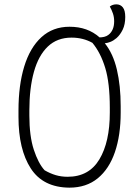

<svg xmlns="http://www.w3.org/2000/svg" viewBox="-20 -843 640 883"><path d="M300 -720Q383 -720 438 -671Q448 -671 459 -673.5Q470 -676 479 -683Q491 -692 498 -707.5Q505 -723 505 -745Q505 -764 499.5 -780.5Q494 -797 485 -813Q498 -823 515 -823Q534 -823 545 -809Q556 -795 556 -765Q556 -731 544.5 -707Q533 -683 516 -668Q502 -656 488 -650.5Q474 -645 462 -644Q500 -597 517.5 -523Q535 -449 535 -355V-325Q535 -221 508.5 -143.5Q482 -66 429.5 -23Q377 20 299 20Q178 19 121.5 -68.5Q65 -156 65 -305V-335Q65 -451 91.5 -537.5Q118 -624 170.5 -672Q223 -720 300 -720ZM115 -312Q115 -217 135.5 -154.5Q156 -92 185 -60Q211 -45 236.5 -37.5Q262 -30 291 -30Q389 -30 437 -110Q485 -190 485 -325V-348Q485 -461 464 -530.5Q443 -600 405 -646Q362 -670 309 -670Q243 -670 200 -629Q157 -588 136 -512.5Q115 -437 115 -335Z"/></svg>

Font: Recursive Mn Csl St Lt
Style: Regular
Weight: 300
Monospace: yes
Version: Version 1.079;hotconv 1.0.112;makeotfexe 2.5.65598; ttfautoh